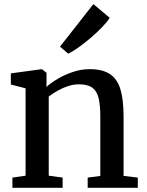

<svg xmlns="http://www.w3.org/2000/svg" viewBox="-20 -892 696 912"><path d="M101.5 -57.5V-472.5L31.5 -490.5V-543.5L175.5 -563H180L201 -546V-504.5L200.5 -479Q221.5 -498.5 254.8 -518Q288 -537.5 327.2 -550.5Q366.5 -563.5 405.5 -563.5Q467.5 -563.5 502.8 -539.8Q538 -516 552.5 -466.2Q567 -416.5 567 -338V-56.5L634.5 -48.5V0H396.5V-48.5L456.5 -56.5V-337Q456.5 -390 448.8 -424.2Q441 -458.5 419 -475Q397 -491.5 355.5 -491.5Q329 -491.5 302.5 -482.8Q276 -474 252.5 -460.5Q229 -447 211.5 -433.5V-57.5L277.5 -48.5V0H39V-48.5ZM303.5 -637.5 265 -670.5 423.5 -872.5 501 -807.5Q490 -789 465.8 -763.8Q441.5 -738.5 411.5 -712.8Q381.5 -687 353 -666.8Q324.5 -646.5 304.5 -637.5Z"/></svg>

Font: Merriweather 28pt Medium
Style: Regular
Weight: 500
Version: Version 2.100